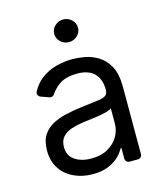

<svg xmlns="http://www.w3.org/2000/svg" viewBox="-114 -834 791 932"><g transform="rotate(-15 282.0 -368.5)"><path d="M143.1 -7.1Q100.1 -27 76 -64.3Q51.1 -101.2 51.1 -154.8Q51.1 -202.1 69.6 -231.2Q87.7 -260.3 119 -277Q150.9 -294 187.1 -301.8Q226.2 -310.7 262.8 -315.3L333.8 -324.2L343.4 -325.3Q374.3 -328.5 388.8 -336.6Q403.4 -344.8 403.4 -365.1V-367.9Q403.4 -420.5 374.6 -449.6Q345.9 -478.7 288.4 -478.7Q228.7 -478.7 194.2 -452.4Q169.4 -433.6 154.1 -410.5Q151.3 -405.9 146.7 -403.4Q142 -400.9 137.1 -400.9Q132.8 -400.9 129.6 -402.3L88.4 -416.9Q82 -419.4 78.3 -424.7Q74.6 -430 74.6 -436.4Q74.6 -441.4 77.4 -446.4Q95.5 -479.8 123.6 -502.5Q159.8 -530.5 201.7 -541.5Q243.6 -552.6 285.5 -552.6Q310.7 -552.6 345.9 -546.5Q380.3 -540.1 412.3 -521Q445 -501.4 465.9 -463.1Q487.2 -424.4 487.2 -359.4V-21Q487.2 -12.1 481 -6Q474.8 0 466.3 0H424Q415.5 0 409.4 -6Q403.4 -12.1 403.4 -21V-73.9H399.1Q390.6 -56.5 370.7 -35.9Q350.5 -15.6 317.8 -1.4Q285.2 12.8 237.2 12.8Q185.7 12.8 143.1 -7.1ZM167.3 -84.9Q199.9 -62.5 250 -62.5Q300.1 -62.5 333.8 -82Q368.3 -101.9 385.7 -132.5Q403.4 -163.7 403.4 -197.4V-274.1Q398.1 -267.8 380 -262.4Q358 -256.7 338.8 -253.6Q317.1 -250.4 311.1 -249.6L293.7 -247.2L267.8 -244L258.5 -242.9Q226.6 -238.6 197.4 -229.4Q168.7 -219.8 152 -201.3Q134.9 -182.2 134.9 -150.6Q134.9 -106.5 167.3 -84.9ZM231.5 -693.2Q231.5 -716.6 249.1 -733.3Q266.7 -750 291.2 -750Q315.7 -750 333.3 -733.3Q350.9 -716.6 350.9 -693.2Q350.9 -669.7 333.3 -653.1Q315.7 -636.4 291.2 -636.4Q266.7 -636.4 249.1 -653.1Q231.5 -669.7 231.5 -693.2Z"/></g></svg>

Font: DeltaSans
Style: Regular
Weight: 400
Designer: Rasmus Andersson
Foundry: rsms
Version: Version 3.012